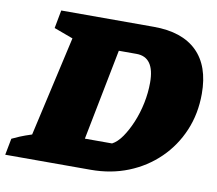

<svg xmlns="http://www.w3.org/2000/svg" viewBox="-117 -747 945 835"><g transform="rotate(10 355.0 -330.0)"><path d="M497 -660Q622 -660 687.5 -596Q753 -532 753 -409Q753 -321 721.5 -246.5Q690 -172 633 -116.5Q576 -61 500 -30.5Q424 0 334 0H-43L-29 -73Q-15 -80 5.5 -88.5Q26 -97 57 -107L157 -549L73 -580L88 -660ZM406 -129Q429 -141 449.5 -170.5Q470 -200 487 -240.5Q504 -281 513.5 -327Q523 -373 523 -418Q523 -531 443 -531H365L286 -129Z"/></g></svg>

Font: Piazzolla SC Black
Style: Italic
Weight: 900
Italic angle: -11.3°
Designer: Juan Pablo del Peral
Foundry: Huerta Tipografica
Version: Version 1.330